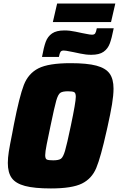

<svg xmlns="http://www.w3.org/2000/svg" viewBox="-20 -1051 668 1079"><path d="M24 -135Q24 -164 29.5 -199Q35 -234 49 -303L58 -351Q89 -509 114 -573.5Q139 -638 196 -667Q253 -696 377 -696Q470 -696 522 -682Q574 -668 596 -637.5Q618 -607 618 -553Q618 -516 609.5 -464.5Q601 -413 584 -337L579 -315Q546 -167 521 -107Q496 -47 440.5 -19.5Q385 8 266 8Q173 8 120.5 -6Q68 -20 46 -50.5Q24 -81 24 -135ZM378 -344Q406 -477 406 -507Q406 -528 397 -533Q388 -538 362 -538Q331 -538 318.5 -529Q306 -520 296 -485Q286 -450 264 -344Q251 -283 242.5 -240Q234 -197 234 -179Q234 -159 243 -154.5Q252 -150 279 -150Q310 -150 322.5 -159Q335 -168 345.5 -203.5Q356 -239 378 -344ZM342 -880Q372 -880 404 -873Q436 -866 442 -865L463 -861Q486 -856 497 -856Q510 -856 515 -863.5Q520 -871 524 -892H619Q608 -836 597 -806.5Q586 -777 562 -760Q538 -743 493 -743Q463 -743 431 -750Q399 -757 393 -758L372 -762Q349 -767 338 -767Q325 -767 320 -759.5Q315 -752 311 -731H216Q226 -786 237 -816Q248 -846 272.5 -863Q297 -880 342 -880ZM277 -927 301 -1031H628L604 -927Z"/></svg>

Font: Saira Semi Condensed Black
Style: Italic
Weight: 900
Width: 4
Italic angle: -12°
Designer: Hector Gatti with collaboration of the Omnibus-Type team
Foundry: Omnibus-Type
Version: Version 1.001; ttfautohint (v1.8)